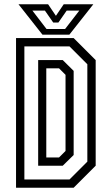

<svg xmlns="http://www.w3.org/2000/svg" viewBox="-20 -878 522 898"><path d="M55 0V-700H324.5L427.5 -597V-103L324.5 0ZM94 -38.5H305L388.5 -122V-577.5L305 -661H94ZM158.5 -103V-597H273.5L324.5 -546.5V-153L273.5 -103ZM196.5 -141.5H256L286.5 -172V-528L256 -558.5H196.5ZM178.5 -716 66.5 -858H205L241.5 -804L278 -858H416.5L304.5 -716ZM197.5 -742.5H284.5L351 -828.5H292L253 -772.5H229L190 -828.5H131.5Z"/></svg>

Font: Tourney Condensed
Style: Regular
Weight: 400
Width: 3
Designer: Tyler Finck
Foundry: Etcetera Type Co
Version: Version 1.010; ttfautohint (v1.8.3)